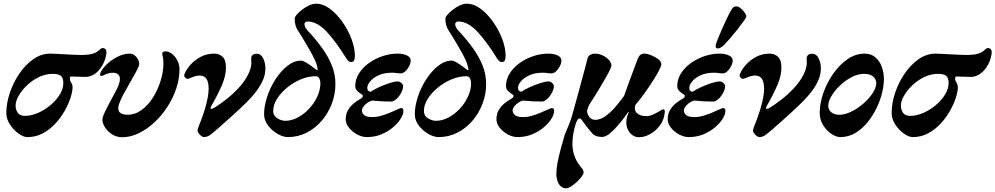

<svg xmlns="http://www.w3.org/2000/svg" viewBox="-20 -720 5330 1028"><path d="M126.7 14Q106 14 79.4 -4.8Q52.7 -23.6 33.3 -53.4Q13.9 -83.2 13.9 -115.4Q13.9 -166.5 32.2 -221.8Q50.5 -277.1 83.2 -325.2Q115.8 -373.3 158.3 -403.1Q200.7 -432.9 249.2 -432.9Q261.9 -432.9 285.1 -431.5Q308.4 -430.2 334.3 -428.8Q360.3 -427.4 384.3 -426.5Q408.3 -425.6 423.2 -425.6Q457.5 -426.4 476.4 -432.5Q495.4 -438.7 504.5 -446Q513 -452.8 518.2 -457.8Q523.4 -462.8 528.7 -462.8Q541.9 -462.8 547.3 -452.8Q552.7 -442.8 546.2 -415.9Q541.3 -395.3 531.6 -376.4Q521.9 -357.5 507.6 -341.9Q493.2 -326.3 475.1 -317.2Q457 -308.2 436.7 -308.2Q430.9 -308.2 420.7 -308.7Q410.5 -309.2 399.2 -309.3Q388 -309.4 377.6 -309.9Q367.3 -310.4 361.8 -310.4Q353.4 -310.4 354 -300.5Q353.5 -290 361 -277.8Q368.5 -265.7 368.5 -252.8Q368.5 -231.3 358 -197.8Q347.5 -164.3 327 -127.7Q306.5 -91.1 276.8 -58.7Q247.1 -26.4 209.5 -6.2Q172 14 126.7 14ZM112.5 -99.7Q148.4 -99.7 184.8 -115.9Q221.1 -132.1 251.7 -158.3Q282.2 -184.4 300.6 -214.8Q319 -245.2 319 -274.7Q319 -303.9 305.6 -314.2Q292.2 -324.6 262.2 -324.6Q223.4 -324.6 187.7 -307.1Q151.9 -289.6 123.9 -262.6Q95.9 -235.6 79.7 -206.7Q63.5 -177.8 63.5 -155.2Q63.7 -132.3 75 -116Q86.4 -99.7 112.5 -99.7Z M633 14.8Q602.5 14.8 576.5 -3.2Q550.5 -21.2 537.2 -46.6Q523.9 -71.9 530.4 -93.5Q535.6 -108.4 546.4 -130.6Q557.3 -152.8 570.6 -177.4Q584 -202.1 595.8 -224.2Q607.5 -246.3 613.5 -260.7Q627.2 -295 619 -312.7Q610.8 -330.5 586 -330.5Q569.3 -330.5 556.6 -326.3Q543.9 -322.1 536.1 -317.8Q528.2 -313.5 524.2 -313.5Q518.4 -313.5 516.5 -316Q514.6 -318.5 516.6 -326.3Q522.4 -345.6 546.7 -370.8Q571.1 -395.9 605.8 -414.4Q640.5 -432.9 675.3 -432.9Q690.4 -432.9 703 -422.1Q715.5 -411.3 721.7 -395.9Q727.9 -380.6 722.9 -366.2Q716.7 -350.5 702.3 -324.1Q687.8 -297.8 670.4 -268Q653.1 -238.3 638 -209.6Q622.9 -180.9 616.4 -159.7Q608.3 -131.2 621 -118.5Q633.7 -105.7 662.6 -105.7Q703.4 -105.7 738.1 -130.9Q772.7 -156 798.5 -196.8Q824.3 -237.6 839.3 -285.3Q854.4 -332.9 855.2 -378.7Q855.2 -401.2 851.6 -416.1Q848 -431.1 848.5 -435.9Q849.9 -440.1 855.3 -442.5Q860.6 -445 864.4 -445Q884.4 -445 901.6 -431.3Q918.7 -417.6 929.9 -395.7Q941.1 -373.8 941.1 -349.1Q941.1 -298 923.9 -246.6Q906.6 -195.1 876.2 -148Q845.7 -100.8 806.4 -64.4Q767.2 -28 722.8 -6.6Q678.4 14.8 633 14.8Z M1071.4 14Q1065.9 14 1057.1 7.5Q1048.2 1.1 1042.2 -8.2Q1036.2 -17.5 1038.2 -25.3Q1041.7 -38.8 1046.5 -50Q1051.3 -61.3 1056.8 -76.6Q1083.4 -146.7 1092.7 -200.4Q1102 -254.1 1091.7 -284.8Q1081.3 -315.5 1048.3 -315.5Q1035.3 -315.5 1021.8 -311.1Q1008.4 -306.6 998.4 -302.2Q988.4 -297.7 983.5 -297.7Q976.9 -297.7 970.2 -305.6Q963.4 -313.4 968.3 -324.5Q978.2 -349 1000.5 -374Q1022.7 -399 1055.2 -416Q1087.6 -432.9 1127.2 -432.9Q1153.2 -432.9 1171.5 -416Q1189.8 -399 1189.8 -359.5Q1189.8 -314.9 1168.8 -265.5Q1147.8 -216.2 1109.2 -148.3Q1108.2 -145.1 1107.7 -141Q1107.1 -136.9 1111.1 -136.9Q1114.1 -136.9 1117.9 -138.1Q1121.7 -139.3 1130.9 -145.1Q1184.3 -179.8 1221 -212.9Q1257.7 -246 1280.4 -276.3Q1303.1 -306.7 1314 -333Q1324.9 -359.4 1325.7 -380.2Q1325.7 -388.7 1325.3 -396Q1325 -403.4 1325 -408.2Q1325 -417.5 1331.9 -424.9Q1338.7 -432.2 1353.1 -432.2Q1377.5 -432.2 1389.3 -407.5Q1401 -382.8 1401 -354.2Q1401 -322.7 1388.6 -293.1Q1376.1 -263.4 1353.5 -233Q1330.9 -202.5 1299.1 -171.1Q1267.3 -139.7 1228.8 -105Q1190.3 -70.2 1146.4 -31.4Q1121.4 -9.9 1105.4 2Q1089.4 14 1071.4 14Z M1521.3 14Q1496.6 14 1466.8 -2.7Q1437 -19.5 1415.5 -47.6Q1393.9 -75.7 1393.9 -108.7Q1393.9 -151.4 1410.1 -201.1Q1426.3 -250.8 1454.7 -294.9Q1483.1 -338.9 1518.5 -367.1Q1553.9 -395.4 1592.2 -395.4Q1601.9 -395.4 1618.2 -385.5Q1634.6 -375.7 1650.6 -364Q1666.6 -352.3 1673.6 -346.6Q1678.4 -343.4 1680 -344.2Q1681.6 -345 1680.6 -350.8Q1677.6 -373.5 1665.9 -398.8Q1654.2 -424.1 1639.1 -450.2Q1624 -476.4 1610.2 -499.8Q1590.7 -533 1574.2 -557.8Q1557.7 -582.7 1557.7 -620.7Q1557.7 -628.9 1568.9 -641.7Q1580 -654.5 1597.7 -668.3Q1615.3 -682.1 1635.1 -691.1Q1654.9 -700.2 1672.3 -700.2Q1710.2 -700.2 1746.8 -672.7Q1783.3 -645.3 1813.6 -602.2Q1844 -559.1 1862.1 -510.8Q1880.1 -462.6 1880.1 -421.8Q1880.1 -405.2 1875.8 -396.5Q1871.5 -387.8 1859.1 -387.8Q1853.7 -387.8 1847.8 -391.7Q1841.8 -395.6 1834.7 -406.3Q1779.6 -496.1 1728.7 -550.6Q1677.8 -605.1 1626 -605.1Q1619.2 -605.1 1614.6 -600.8Q1610 -596.5 1610 -591.3Q1610 -583.7 1613.9 -575.3Q1617.8 -566.9 1624.4 -559.2Q1671 -509.7 1704.9 -462.5Q1738.8 -415.3 1757.4 -368Q1775.9 -320.7 1775.9 -270.9Q1775.9 -215.6 1756.4 -164.3Q1736.8 -113.1 1701.9 -72.7Q1667 -32.4 1620.9 -9.2Q1574.9 14 1521.3 14ZM1507.2 -73.2Q1540.2 -73.2 1573.5 -90.5Q1606.8 -107.8 1634.2 -137Q1661.7 -166.3 1678.5 -202.3Q1695.4 -238.4 1695.4 -275Q1695.4 -289.2 1689.6 -300.5Q1683.8 -311.8 1668.8 -311.8Q1630.7 -311.8 1591 -295.3Q1551.2 -278.7 1517.7 -251.3Q1484.2 -223.9 1463.4 -191.3Q1442.7 -158.7 1442.7 -125.8Q1442.7 -100.2 1464.5 -86.7Q1486.3 -73.2 1507.2 -73.2Z M1944 14Q1918.4 14 1892.3 0Q1866.2 -14 1848.6 -35.9Q1831 -57.7 1831 -81.1Q1831 -108.6 1842.3 -128.8Q1853.6 -149 1872.4 -165.1Q1891.1 -181.1 1913.5 -192.8Q1920.7 -196.9 1922.5 -203.5Q1924.2 -210 1917.4 -214Q1903.6 -222.9 1892.8 -233Q1882.1 -243.2 1882.1 -259.2Q1882.1 -295.6 1902.1 -327Q1922.2 -358.5 1955.3 -382.4Q1988.4 -406.3 2028.7 -419.6Q2069 -432.9 2108.6 -432.9Q2137.9 -432.9 2158.4 -423.3Q2178.9 -413.8 2178.9 -396.4Q2178.9 -381.6 2170.7 -365.7Q2162.4 -349.7 2150.3 -338.4Q2138.2 -327 2126.1 -327Q2115.3 -327 2100.4 -329.3Q2085.4 -331.5 2074.8 -330.7Q2034.3 -329.9 2005.7 -316.3Q1977.1 -302.8 1961.8 -284.2Q1946.6 -265.7 1946.6 -249.8Q1946.6 -238.8 1951.7 -233.9Q1956.8 -229 1965.2 -229Q1979 -239 2006.3 -251.8Q2033.7 -264.5 2062.7 -274.2Q2091.8 -284 2109.1 -284Q2120 -284 2129.2 -275.5Q2138.4 -267 2138.4 -259Q2138.4 -243 2128 -223.3Q2117.5 -203.6 2102.8 -189.9Q2088 -176.2 2074.3 -176.2Q2049.7 -176.2 2020.9 -177.7Q1992.2 -179.3 1972.5 -181.7Q1957.9 -177.8 1945.3 -168.4Q1932.8 -159 1925.2 -148.5Q1917.7 -137.9 1917.7 -128.8Q1917.7 -114 1930.4 -103.5Q1943.1 -93.1 1973.8 -93.1Q1996.9 -93.1 2021.9 -100.4Q2046.8 -107.8 2069.3 -117.3Q2091.8 -126.7 2107.5 -134.1Q2123.1 -141.4 2127.6 -141.4Q2139.9 -141.4 2139.9 -127.4Q2139.9 -107.4 2124.8 -83.5Q2109.8 -59.6 2082.9 -37.1Q2056 -14.6 2020.8 -0.3Q1985.5 14 1944 14Z M2328.3 14Q2303.6 14 2273.8 -2.7Q2244 -19.5 2222.5 -47.6Q2200.9 -75.7 2200.9 -108.7Q2200.9 -151.4 2217.1 -201.1Q2233.3 -250.8 2261.7 -294.9Q2290.1 -338.9 2325.5 -367.1Q2360.9 -395.4 2399.2 -395.4Q2408.9 -395.4 2425.2 -385.5Q2441.6 -375.7 2457.6 -364Q2473.6 -352.3 2480.6 -346.6Q2485.4 -343.4 2487 -344.2Q2488.6 -345 2487.6 -350.8Q2484.6 -373.5 2472.9 -398.8Q2461.2 -424.1 2446.1 -450.2Q2431 -476.4 2417.2 -499.8Q2397.7 -533 2381.2 -557.8Q2364.7 -582.7 2364.7 -620.7Q2364.7 -628.9 2375.9 -641.7Q2387 -654.5 2404.7 -668.3Q2422.3 -682.1 2442.1 -691.1Q2461.9 -700.2 2479.3 -700.2Q2517.2 -700.2 2553.8 -672.7Q2590.3 -645.3 2620.6 -602.2Q2651 -559.1 2669.1 -510.8Q2687.1 -462.6 2687.1 -421.8Q2687.1 -405.2 2682.8 -396.5Q2678.5 -387.8 2666.1 -387.8Q2660.7 -387.8 2654.8 -391.7Q2648.8 -395.6 2641.7 -406.3Q2586.6 -496.1 2535.7 -550.6Q2484.8 -605.1 2433 -605.1Q2426.2 -605.1 2421.6 -600.8Q2417 -596.5 2417 -591.3Q2417 -583.7 2420.9 -575.3Q2424.8 -566.9 2431.4 -559.2Q2478 -509.7 2511.9 -462.5Q2545.8 -415.3 2564.4 -368Q2582.9 -320.7 2582.9 -270.9Q2582.9 -215.6 2563.4 -164.3Q2543.8 -113.1 2508.9 -72.7Q2474 -32.4 2427.9 -9.2Q2381.9 14 2328.3 14ZM2314.2 -73.2Q2347.2 -73.2 2380.5 -90.5Q2413.8 -107.8 2441.2 -137Q2468.7 -166.3 2485.5 -202.3Q2502.4 -238.4 2502.4 -275Q2502.4 -289.2 2496.6 -300.5Q2490.8 -311.8 2475.8 -311.8Q2437.7 -311.8 2398 -295.3Q2358.2 -278.7 2324.7 -251.3Q2291.2 -223.9 2270.4 -191.3Q2249.7 -158.7 2249.7 -125.8Q2249.7 -100.2 2271.5 -86.7Q2293.3 -73.2 2314.2 -73.2Z M2751 14Q2725.4 14 2699.3 0Q2673.2 -14 2655.6 -35.9Q2638 -57.7 2638 -81.1Q2638 -108.6 2649.3 -128.8Q2660.6 -149 2679.4 -165.1Q2698.1 -181.1 2720.5 -192.8Q2727.7 -196.9 2729.5 -203.5Q2731.2 -210 2724.4 -214Q2710.6 -222.9 2699.8 -233Q2689.1 -243.2 2689.1 -259.2Q2689.1 -295.6 2709.1 -327Q2729.2 -358.5 2762.3 -382.4Q2795.4 -406.3 2835.7 -419.6Q2876 -432.9 2915.6 -432.9Q2944.9 -432.9 2965.4 -423.3Q2985.9 -413.8 2985.9 -396.4Q2985.9 -381.6 2977.7 -365.7Q2969.4 -349.7 2957.3 -338.4Q2945.2 -327 2933.1 -327Q2922.3 -327 2907.4 -329.3Q2892.4 -331.5 2881.8 -330.7Q2841.3 -329.9 2812.7 -316.3Q2784.1 -302.8 2768.8 -284.2Q2753.6 -265.7 2753.6 -249.8Q2753.6 -238.8 2758.7 -233.9Q2763.8 -229 2772.2 -229Q2786 -239 2813.3 -251.8Q2840.7 -264.5 2869.7 -274.2Q2898.8 -284 2916.1 -284Q2927 -284 2936.2 -275.5Q2945.4 -267 2945.4 -259Q2945.4 -243 2935 -223.3Q2924.5 -203.6 2909.8 -189.9Q2895 -176.2 2881.3 -176.2Q2856.7 -176.2 2827.9 -177.7Q2799.2 -179.3 2779.5 -181.7Q2764.9 -177.8 2752.3 -168.4Q2739.8 -159 2732.2 -148.5Q2724.7 -137.9 2724.7 -128.8Q2724.7 -114 2737.4 -103.5Q2750.1 -93.1 2780.8 -93.1Q2803.9 -93.1 2828.9 -100.4Q2853.8 -107.8 2876.3 -117.3Q2898.8 -126.7 2914.5 -134.1Q2930.1 -141.4 2934.6 -141.4Q2946.9 -141.4 2946.9 -127.4Q2946.9 -107.4 2931.8 -83.5Q2916.8 -59.6 2889.9 -37.1Q2863 -14.6 2827.8 -0.3Q2792.5 14 2751 14Z M3012.7 288.3Q2992.8 288.3 2980.9 276Q2968.9 263.8 2963.8 246.1Q2958.7 228.5 2958.7 212.7Q2958.7 185.4 2965.3 150.3Q2972 115.3 2982.6 76.1Q2993.2 37 3004.2 0Q3009.2 -13 3021.2 -40.5Q3033.2 -68 3040.2 -92Q3043.2 -102 3051.2 -130.3Q3059.2 -158.6 3069.6 -197.3Q3080.1 -235.9 3091.1 -276.5Q3102.1 -317 3111.6 -352.4Q3121.1 -387.8 3126.2 -408.9Q3130.2 -420.7 3141.1 -426.8Q3151.9 -432.9 3164.4 -432.9Q3189.6 -432.9 3211 -421.2Q3232.5 -409.6 3244.4 -393.9Q3256.2 -378.2 3253 -365.6Q3250.5 -354.7 3238.3 -331.3Q3226.1 -308 3208.1 -277.5Q3190 -247 3170.3 -215Q3150.5 -183.1 3133 -155.7Q3128.7 -145.2 3126 -136.9Q3123.4 -128.6 3123.4 -124.7Q3123.4 -109.9 3135.6 -93.7Q3147.8 -77.4 3169.7 -78.2Q3195.8 -79.9 3221.4 -97.9Q3247 -115.8 3272.3 -144.6Q3297.6 -173.3 3321.3 -206.3Q3339.7 -257.4 3355.7 -301.6Q3371.7 -345.8 3391.8 -397.9Q3399.1 -418.2 3407.9 -425.5Q3416.7 -432.9 3428.4 -432.9Q3444.7 -432.9 3466.8 -424Q3488.9 -415.2 3505.2 -402.3Q3521.5 -389.3 3521 -375.7Q3520.1 -365.8 3508.3 -342.8Q3496.4 -319.8 3476.8 -288.6Q3457.1 -257.4 3432.9 -223.6Q3408.7 -189.8 3382.2 -158.3Q3373.2 -130.3 3390.6 -114.2Q3408.1 -98.1 3440.4 -98.1Q3458.6 -98.1 3477.7 -107.1Q3496.8 -116.1 3511.8 -125.4Q3526.8 -134.7 3530 -134.7Q3534.8 -134.7 3537.4 -131.4Q3540 -128 3539.6 -123.2Q3537.1 -81.5 3514.6 -50.4Q3492.1 -19.3 3461.3 -2.2Q3430.6 14.8 3401 14.8Q3381 14.8 3364.1 2Q3347.2 -10.7 3338.9 -33.1Q3330.6 -55.4 3334.9 -83.8Q3336.7 -92.7 3339.6 -101.9Q3342.5 -111 3346.6 -119.9L3343.8 -120.7Q3339.8 -114.7 3324.3 -93.4Q3308.8 -72.1 3287.9 -47.8Q3267 -23.5 3244.6 -5.1Q3222.2 13.2 3203.2 13.2Q3168.4 13.2 3151.5 -5.5Q3134.5 -24.2 3116.3 -48.5Q3112.9 -52.5 3106.8 -61.4Q3100.7 -70.4 3094.6 -78.2Q3088.5 -86 3084.5 -86Q3077.8 -86 3073 -79.5Q3068.1 -73 3063.1 -58.7Q3059.7 -49.6 3055.2 -31.1Q3050.7 -12.6 3047.7 9.4Q3044.8 31.4 3044.8 52Q3044.8 79.6 3053.7 108.2Q3062.6 136.9 3077.1 156.9Q3087.6 171 3096.2 181.8Q3104.7 192.7 3104.7 203.4Q3104.7 212.2 3094.1 226.1Q3083.4 240 3068.1 254.3Q3052.7 268.5 3037.4 278.4Q3022.1 288.3 3012.7 288.3Z M3668 14Q3642.4 14 3616.3 0Q3590.2 -14 3572.6 -35.9Q3555 -57.7 3555 -81.1Q3555 -108.6 3566.3 -128.8Q3577.6 -149 3596.4 -165.1Q3615.1 -181.1 3637.5 -192.8Q3644.7 -196.9 3646.5 -203.5Q3648.2 -210 3641.4 -214Q3627.6 -222.9 3616.8 -233Q3606.1 -243.2 3606.1 -259.2Q3606.1 -295.6 3626.1 -327Q3646.2 -358.5 3679.3 -382.4Q3712.4 -406.3 3752.7 -419.6Q3793 -432.9 3832.6 -432.9Q3861.9 -432.9 3882.4 -423.3Q3902.9 -413.8 3902.9 -396.4Q3902.9 -381.6 3894.7 -365.7Q3886.4 -349.7 3874.3 -338.4Q3862.2 -327 3850.1 -327Q3839.3 -327 3824.4 -329.3Q3809.4 -331.5 3798.8 -330.7Q3758.3 -329.9 3729.7 -316.3Q3701.1 -302.8 3685.8 -284.2Q3670.6 -265.7 3670.6 -249.8Q3670.6 -238.8 3675.7 -233.9Q3680.8 -229 3689.2 -229Q3703 -239 3730.3 -251.8Q3757.7 -264.5 3786.7 -274.2Q3815.8 -284 3833.1 -284Q3844 -284 3853.2 -275.5Q3862.4 -267 3862.4 -259Q3862.4 -243 3852 -223.3Q3841.5 -203.6 3826.8 -189.9Q3812 -176.2 3798.3 -176.2Q3773.7 -176.2 3744.9 -177.7Q3716.2 -179.3 3696.5 -181.7Q3681.9 -177.8 3669.3 -168.4Q3656.8 -159 3649.2 -148.5Q3641.7 -137.9 3641.7 -128.8Q3641.7 -114 3654.4 -103.5Q3667.1 -93.1 3697.8 -93.1Q3720.9 -93.1 3745.9 -100.4Q3770.8 -107.8 3793.3 -117.3Q3815.8 -126.7 3831.5 -134.1Q3847.1 -141.4 3851.6 -141.4Q3863.9 -141.4 3863.9 -127.4Q3863.9 -107.4 3848.8 -83.5Q3833.8 -59.6 3806.9 -37.1Q3780 -14.6 3744.8 -0.3Q3709.5 14 3668 14ZM3823.6 -460.6Q3815.6 -460.6 3813.2 -466.2Q3810.8 -471.7 3811.8 -478.2Q3813.4 -486.7 3823.3 -511.5Q3833.2 -536.2 3846.8 -566.8Q3860.5 -597.4 3873.5 -624.7Q3886.6 -652 3894.2 -664.8Q3901.7 -676.5 3906.5 -681.1Q3911.4 -685.7 3922.5 -685.7Q3934 -685.7 3946.4 -675.2Q3958.8 -664.7 3967.5 -652.1Q3976.2 -639.5 3976.2 -632.3Q3976.2 -627 3962.8 -608Q3949.4 -588.9 3929.6 -563.8Q3909.8 -538.7 3890.1 -515.9Q3870.5 -493.2 3857.2 -479.7Q3850.6 -473.1 3841.3 -466.9Q3832 -460.6 3823.6 -460.6Z M4045.4 14Q4039.9 14 4031.1 7.5Q4022.2 1.1 4016.2 -8.2Q4010.2 -17.5 4012.2 -25.3Q4015.7 -38.8 4020.5 -50Q4025.3 -61.3 4030.8 -76.6Q4057.4 -146.7 4066.7 -200.4Q4076 -254.1 4065.7 -284.8Q4055.3 -315.5 4022.3 -315.5Q4009.3 -315.5 3995.8 -311.1Q3982.4 -306.6 3972.4 -302.2Q3962.4 -297.7 3957.5 -297.7Q3950.9 -297.7 3944.2 -305.6Q3937.4 -313.4 3942.3 -324.5Q3952.2 -349 3974.5 -374Q3996.7 -399 4029.2 -416Q4061.6 -432.9 4101.2 -432.9Q4127.2 -432.9 4145.5 -416Q4163.8 -399 4163.8 -359.5Q4163.8 -314.9 4142.8 -265.5Q4121.8 -216.2 4083.2 -148.3Q4082.2 -145.1 4081.7 -141Q4081.1 -136.9 4085.1 -136.9Q4088.1 -136.9 4091.9 -138.1Q4095.7 -139.3 4104.9 -145.1Q4158.3 -179.8 4195 -212.9Q4231.7 -246 4254.4 -276.3Q4277.1 -306.7 4288 -333Q4298.9 -359.4 4299.7 -380.2Q4299.7 -388.7 4299.3 -396Q4299 -403.4 4299 -408.2Q4299 -417.5 4305.9 -424.9Q4312.7 -432.2 4327.1 -432.2Q4351.5 -432.2 4363.3 -407.5Q4375 -382.8 4375 -354.2Q4375 -322.7 4362.6 -293.1Q4350.1 -263.4 4327.5 -233Q4304.9 -202.5 4273.1 -171.1Q4241.3 -139.7 4202.8 -105Q4164.3 -70.2 4120.4 -31.4Q4095.4 -9.9 4079.4 2Q4063.4 14 4045.4 14Z M4479.2 14Q4457.6 14 4431.7 -3Q4405.7 -20 4387.3 -49.7Q4368.9 -79.4 4368.9 -115.4Q4368.9 -166.5 4388.1 -221.8Q4407.4 -277.1 4440.9 -325.2Q4474.5 -373.3 4517.8 -403.1Q4561.2 -432.9 4609.7 -432.9Q4642.9 -432.9 4665.7 -414Q4688.5 -395.2 4700.6 -364Q4712.6 -332.8 4712.6 -296Q4712.6 -261.6 4702.2 -220.5Q4691.8 -179.3 4671.5 -137.9Q4651.1 -96.5 4622.4 -62.1Q4593.7 -27.8 4557.9 -6.9Q4522 14 4479.2 14ZM4474.3 -105.5Q4503.7 -105.5 4538.2 -122.4Q4572.7 -139.3 4603.2 -165.9Q4633.7 -192.5 4653 -222.4Q4672.3 -252.3 4671.9 -278Q4668.5 -300.8 4651.7 -312.7Q4634.8 -324.6 4606.7 -324.6Q4572.7 -324.6 4539 -306.7Q4505.3 -288.8 4477 -261.7Q4448.7 -234.6 4431.6 -205.8Q4414.6 -177 4414.6 -154.3Q4414.7 -131.5 4431.5 -118.5Q4448.2 -105.5 4474.3 -105.5Z M4866.7 14Q4846 14 4819.4 -4.8Q4792.7 -23.6 4773.3 -53.4Q4753.9 -83.2 4753.9 -115.4Q4753.9 -166.5 4772.2 -221.8Q4790.5 -277.1 4823.2 -325.2Q4855.8 -373.3 4898.3 -403.1Q4940.7 -432.9 4989.2 -432.9Q5001.9 -432.9 5025.1 -431.5Q5048.4 -430.2 5074.3 -428.8Q5100.3 -427.4 5124.3 -426.5Q5148.3 -425.6 5163.2 -425.6Q5197.5 -426.4 5216.4 -432.5Q5235.4 -438.7 5244.5 -446Q5253 -452.8 5258.2 -457.8Q5263.4 -462.8 5268.7 -462.8Q5281.9 -462.8 5287.3 -452.8Q5292.7 -442.8 5286.2 -415.9Q5281.3 -395.3 5271.6 -376.4Q5261.9 -357.5 5247.6 -341.9Q5233.2 -326.3 5215.1 -317.2Q5197 -308.2 5176.7 -308.2Q5170.9 -308.2 5160.7 -308.7Q5150.5 -309.2 5139.2 -309.3Q5128 -309.4 5117.6 -309.9Q5107.3 -310.4 5101.8 -310.4Q5093.4 -310.4 5094 -300.5Q5093.5 -290 5101 -277.8Q5108.5 -265.7 5108.5 -252.8Q5108.5 -231.3 5098 -197.8Q5087.5 -164.3 5067 -127.7Q5046.5 -91.1 5016.8 -58.7Q4987.1 -26.4 4949.5 -6.2Q4912 14 4866.7 14ZM4852.5 -99.7Q4888.4 -99.7 4924.8 -115.9Q4961.1 -132.1 4991.7 -158.3Q5022.2 -184.4 5040.6 -214.8Q5059 -245.2 5059 -274.7Q5059 -303.9 5045.6 -314.2Q5032.2 -324.6 5002.2 -324.6Q4963.4 -324.6 4927.7 -307.1Q4891.9 -289.6 4863.9 -262.6Q4835.9 -235.6 4819.7 -206.7Q4803.5 -177.8 4803.5 -155.2Q4803.7 -132.3 4815 -116Q4826.4 -99.7 4852.5 -99.7Z"/></svg>

Font: EB Garamond
Style: Italic
Weight: 400
Italic angle: -17.2°
Designer: Georg Duffner and Octavio Pardo
Foundry: Georg Duffner
Version: Version 1.001